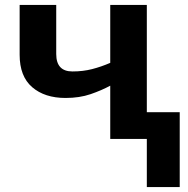

<svg xmlns="http://www.w3.org/2000/svg" viewBox="-20 -566 766 782"><path d="M578 -546V-109H712V196H578V0H429V-217Q394 -198 349 -182.5Q304 -167 247 -167Q162 -167 111 -211Q60 -255 60 -343V-546H209V-346Q209 -275 275 -275Q318 -275 355 -284.5Q392 -294 429 -310V-546Z"/></svg>

Font: Noto Sans IKEA
Style: Bold
Weight: 600
Designer: Monotype Design Team
Foundry: Monotype Imaging Inc.
Version: Version 2.001